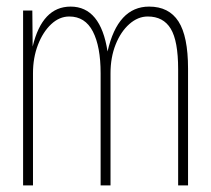

<svg xmlns="http://www.w3.org/2000/svg" viewBox="-20 -562 640 582"><path d="M50 0V-530H78L79 -421Q108 -542 194 -542Q285 -542 306 -406Q337 -542 432 -542Q492 -542 521 -497Q550 -452 550 -354V0H520V-352Q520 -438 497.5 -475Q475 -512 428 -512Q398 -512 372 -489Q346 -466 330.5 -427Q315 -388 315 -340V0H285V-340Q285 -421 261.5 -466.5Q238 -512 190 -512Q160 -512 135 -488.5Q110 -465 95 -426Q80 -387 80 -340V0Z"/></svg>

Font: Geist Mono Thin
Style: Regular
Weight: 100
Monospace: yes
Designer: Basement.studio, Andrés Briganti, Mateo Zaragoza
Foundry: Basement.studio, Vercel, Andrés Briganti, Guido Ferreyra, Mateo Zaragoza
Version: Version 1.500; ttfautohint (v1.8.4.7-5d5b)